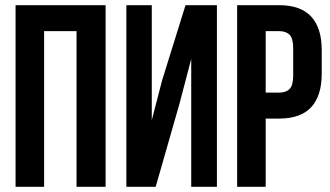

<svg xmlns="http://www.w3.org/2000/svg" viewBox="-20 -720 1271 740"><path d="M150 0H40V-700H387V0H275V-600H150Z M580 0H467V-700H565V-257L605 -411L695 -700H816V0H717V-493L672 -321Z M1056 -700Q1139 -700 1179.5 -656Q1220 -612 1220 -527V-436Q1220 -351 1179.5 -307Q1139 -263 1056 -263H1004V0H894V-700ZM1004 -600V-363H1056Q1082 -363 1096 -377Q1110 -391 1110 -429V-534Q1110 -572 1096 -586Q1082 -600 1056 -600Z"/></svg>

Font: SVN-Bebas Neue
Style: Bold
Weight: 700
Designer: Ryoichi Tsunekawa
Foundry: Ryoichi Tsunekawa
Version: Version 1.300; ttfautohint (v1.7.9-c794)